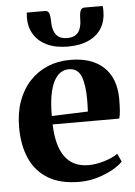

<svg xmlns="http://www.w3.org/2000/svg" viewBox="-55 -810 609 864"><g transform="rotate(-5 250.0 -378.0)"><path d="M269.5 11.5Q183.5 11.5 128.2 -21.8Q73 -55 46.2 -115.2Q19.5 -175.5 19.5 -256Q19.5 -322.5 38.5 -374.8Q57.5 -427 92 -463.8Q126.5 -500.5 173 -519.8Q219.5 -539 274.5 -539Q371 -539 424.5 -489.8Q478 -440.5 479.5 -348.5Q479.5 -315.5 477.8 -293Q476 -270.5 472 -256.5H171Q172.5 -208 182.2 -171.2Q192 -134.5 210 -109.8Q228 -85 254.5 -72.5Q281 -60 316.5 -60Q351 -60 389 -71.8Q427 -83.5 449 -99.5L466 -63Q451 -46.5 420.5 -29.2Q390 -12 350.8 -0.2Q311.5 11.5 269.5 11.5ZM170.5 -294.5 334 -300.5Q334.5 -314 335 -327Q335.5 -340 335.5 -353.5Q335.5 -422.5 320.2 -460Q305 -497.5 264.5 -497.5Q244 -497.5 227 -486.2Q210 -475 197.2 -450.5Q184.5 -426 177.5 -387.5Q170.5 -349 170.5 -294.5ZM181 -768Q196 -768 200.2 -753.8Q204.5 -739.5 204.5 -719Q204.5 -695 210.8 -676.8Q217 -658.5 231.5 -648.2Q246 -638 271 -638Q295.5 -638 309.8 -648.2Q324 -658.5 330 -676.8Q336 -695 336 -719Q336 -739.5 340.5 -753.8Q345 -768 360 -768H441.5Q442.5 -762.5 442.8 -755.8Q443 -749 443 -743Q443 -701 423.5 -668.5Q404 -636 365.2 -617.8Q326.5 -599.5 270.5 -599.5Q215 -599.5 176.5 -617.8Q138 -636 117.8 -668.5Q97.5 -701 97.5 -743Q97.5 -749.5 98 -755.8Q98.5 -762 99 -768Z"/></g></svg>

Font: Merriweather 96pt
Style: Bold
Weight: 700
Version: Version 2.100